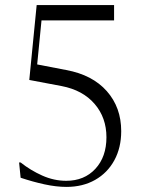

<svg xmlns="http://www.w3.org/2000/svg" viewBox="-20 -720 561 754"><path d="M61 -82Q100 -51 146 -30.5Q192 -10 240 -10Q311 -10 354.5 -57Q398 -104 398 -181Q398 -258 351.5 -312Q305 -366 222 -382L95 -406L124 -700H428V-640H143L126 -467L240 -445Q343 -426 399.5 -362Q456 -298 456 -205Q456 -140 429 -90.5Q402 -41 353.5 -13.5Q305 14 241 14Q201 14 155 4Q109 -6 61 -22L55 -82Z"/></svg>

Font: Aboreto
Style: Regular
Weight: 400
Designer: Dominik Jáger
Foundry: Dominik Jáger
Version: Version 1.001; ttfautohint (v1.8.4.7-5d5b)